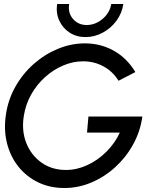

<svg xmlns="http://www.w3.org/2000/svg" viewBox="-20 -930 786 963"><path d="M302.5 13Q230 13 171.2 -15.5Q112.5 -44 72.5 -94Q32.5 -144 15.5 -210Q-1.5 -276 9 -350.5Q19.5 -428 56.5 -494Q93.5 -560 149 -609Q204.5 -658 270.8 -685.2Q337 -712.5 406 -712.5Q484.5 -712.5 550.5 -675.8Q616.5 -639 659 -568.5L574.5 -525Q545 -572.5 498.2 -597.5Q451.5 -622.5 397.5 -622.5Q346 -622.5 296.8 -601.5Q247.5 -580.5 206 -543.2Q164.5 -506 136.5 -456.2Q108.5 -406.5 99.5 -349Q87.5 -274 112 -212.5Q136.5 -151 188.5 -114.2Q240.5 -77.5 310.5 -77.5Q365 -77.5 417.2 -101.5Q469.5 -125.5 512.5 -167.8Q555.5 -210 581 -265H416.5L423.5 -345.5H694Q684 -272 648.5 -207Q613 -142 559 -92.5Q505 -43 439.2 -15Q373.5 13 302.5 13ZM409 -744Q363.5 -744 329 -766.5Q294.5 -789 277.2 -826.8Q260 -864.5 266.5 -910H327Q319.5 -866 346 -835.2Q372.5 -804.5 415 -804.5Q444 -804.5 470.2 -818.5Q496.5 -832.5 515 -856.5Q533.5 -880.5 538 -910H598.5Q592 -863.5 564 -825.8Q536 -788 495 -766Q454 -744 409 -744Z"/></svg>

Font: Urbanist Medium
Style: Italic
Weight: 500
Italic angle: -8°
Designer: Corey Hu
Foundry: Corey Hu
Version: Version 1.330; ttfautohint (v1.8.4.7-5d5b)